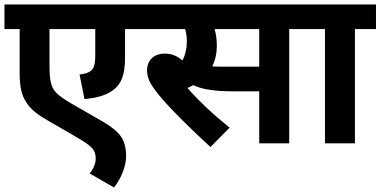

<svg xmlns="http://www.w3.org/2000/svg" viewBox="-20 -642 1704 860"><path d="M0 -622.1V-511.7H67.9V-322.3C67.9 -286.6 70.3 -258.8 74.7 -239.3C79.1 -219.2 85.9 -201.7 96.2 -186C115.7 -154.8 143.1 -131.3 191.9 -103.5L312.5 -33.7C340.3 -17.6 360.8 -4.9 373.5 4.9C398.4 23.4 408.7 38.6 408.7 69.8C408.7 90.8 396.5 118.7 381.3 134.8L490.7 197.8C523.4 156.7 544.9 101.6 544.9 56.6C544.9 21 537.1 -8.3 522 -30.3C506.8 -52.2 480 -74.2 442.4 -96.2L302.2 -176.8C269.5 -195.8 247.1 -211.4 234.9 -223.6C222.2 -235.8 213.4 -250.5 209 -267.6C204.1 -284.7 201.7 -311.5 201.7 -349.1V-511.7H406.7V-401.4C406.7 -376.5 405.3 -358.4 401.9 -348.1C395.5 -326.7 381.3 -314 336.4 -308.1L358.4 -198.2C406.7 -202.6 443.4 -212.4 469.2 -227.1C495.1 -241.2 513.2 -260.7 523.9 -284.7C534.7 -308.6 540 -341.3 540 -383.8V-511.7H622.1V-622.1Z M1141.1 0H1275.4V-511.7H1369.6V-622.1H607.9V-511.7H809.6C814.5 -493.7 816.9 -476.1 816.9 -458C816.9 -424.3 810.1 -395.5 796.9 -371.1C774.4 -391.6 748 -401.9 718.3 -401.9C667.5 -401.9 638.7 -370.1 638.7 -326.7C638.7 -314 641.1 -300.8 646 -287.6C650.4 -273.9 661.6 -255.4 679.2 -232.4C713.9 -185.5 798.3 -98.1 922.9 16.6L1008.3 -70.3C934.6 -129.4 872.1 -188.5 819.8 -247.6C828.6 -251.5 837.4 -255.9 845.7 -260.7C882.8 -242.2 941.9 -232.9 1023.4 -232.9H1141.1ZM1141.1 -511.7V-343.3H990.2C959.5 -343.3 939.5 -343.8 930.7 -344.7C944.3 -372.1 951.2 -402.8 951.2 -436.5C951.2 -464.4 947.8 -489.3 941.4 -511.7Z M1664.1 -622.1H1355.5V-511.7H1435.5V0H1569.8V-511.7H1664.1Z"/></svg>

Font: Noto Reveo Sans
Style: Bold
Weight: 700
Designer: Monotype Design team
Foundry: Monotype Imaging Inc.
Version: Version 1.04